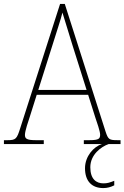

<svg xmlns="http://www.w3.org/2000/svg" viewBox="-23 -734 634 978"><path d="M-3 0H200V-20H158C111 -20 104 -29 104 -47C104 -67 122 -119 129 -140L164 -251H426L463 -134C470 -113 487 -66 487 -48C487 -28 481 -20 433 -20H404V0H496C454 13 410 62 410 123C410 189 445 224 503 224C524 224 541 219 559 210V187C536 196 524 200 504 200C468 200 437 179 437 118C437 53 493 13 530 0H591V-20H575C533 -20 528 -24 515 -63L307 -714H283L80 -81C63 -27 58 -20 16 -20H-3ZM172 -276 247 -513C262 -563 288 -638 295 -670C307 -631 328 -563 347 -501L418 -276Z"/></svg>

Font: Noto Serif Devanagari SemiCondensed Thin
Style: Regular
Weight: 100
Width: 4
Designer: Universal Thirst, Indian Type Foundry and the Monotype Design Team
Foundry: Monotype Imaging Inc.
Version: Version 2.004